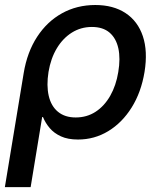

<svg xmlns="http://www.w3.org/2000/svg" viewBox="-33 -558 647 782"><path d="M-13.2 204.1 63.5 -260.3Q77.6 -345.7 118.2 -408Q158.7 -470.2 219.5 -503.9Q280.3 -537.6 355 -537.6Q428.7 -537.6 478.5 -504.6Q528.3 -471.7 548.8 -410.6Q569.3 -349.6 555.7 -265.1Q542 -182.1 503.2 -120.1Q464.4 -58.1 408 -23.9Q351.6 10.3 284.7 10.3Q243.2 10.3 215.1 -2.7Q187 -15.6 169.4 -36.4Q151.9 -57.1 142.1 -81.1H138.7L91.8 204.1ZM275.4 -79.6Q320.8 -79.6 356.4 -102.8Q392.1 -126 416 -168Q439.9 -210 448.7 -264.6Q458 -319.8 449 -361.1Q439.9 -402.3 413.1 -425.3Q386.2 -448.2 341.3 -448.2Q296.4 -448.2 259.8 -425.3Q223.1 -402.3 198.5 -361.3Q173.8 -320.3 164.6 -265.1Q155.8 -209.5 165.5 -167.5Q175.3 -125.5 203.4 -102.5Q231.4 -79.6 275.4 -79.6Z"/></svg>

Font: Inter 24pt Medium
Style: Italic
Weight: 500
Italic angle: -9.3988°
Designer: Rasmus Andersson
Foundry: rsms
Version: Version 4.001;git-66647c0bb